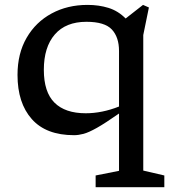

<svg xmlns="http://www.w3.org/2000/svg" viewBox="-20 -542 698 784"><path d="M651 174.5V222.5H370.5V174.5L466 155.5V-78.5Q409.5 -39 375.8 -20Q342 -1 321.2 4.5Q300.5 10 282.5 10Q168 10 109.8 -55.8Q51.5 -121.5 51.5 -236Q51.5 -323.5 88.8 -387.8Q126 -452 190.8 -487Q255.5 -522 337.5 -522Q383.5 -522 423 -509.8Q462.5 -497.5 493 -466.5L564 -522L588 -511.5L565 -399V154.5ZM159 -257Q159 -166 202.5 -122.8Q246 -79.5 330 -79.5Q396.5 -79.5 466 -107V-334Q466 -390 436.8 -421.5Q407.5 -453 333 -453Q248.5 -453 203.8 -401.2Q159 -349.5 159 -257Z"/></svg>

Font: Newsreader Caption
Style: Regular
Weight: 400
Designer: Hugues Gentile
Foundry: Production Type
Version: Version 1.001